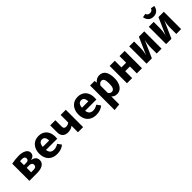

<svg xmlns="http://www.w3.org/2000/svg" viewBox="320 -2360 4161 4161"><g transform="rotate(-45 2400.0 -280.0)"><path d="M558 -160Q558 -78 490.5 -39Q423 0 314 0H79V-526Q202 -549 298 -549Q404 -549 469 -512Q534 -475 534 -407Q534 -363 505 -334Q476 -305 423 -292Q488 -283 523 -249Q558 -215 558 -160ZM237 -444V-324H304Q382 -324 382 -385Q382 -448 296 -448Q258 -448 237 -444ZM399 -173Q399 -205 377 -223Q355 -241 313 -241H237V-104H310Q399 -104 399 -173Z M935 -98Q1003 -98 1071 -142L1134 -56Q1095 -22 1041 -2.5Q987 17 922 17Q833 17 771 -18.5Q709 -54 677.5 -117.5Q646 -181 646 -265Q646 -345 676.5 -409.5Q707 -474 765.5 -511.5Q824 -549 905 -549Q981 -549 1037 -516.5Q1093 -484 1123.5 -422.5Q1154 -361 1154 -276Q1154 -243 1151 -219H807Q822 -98 935 -98ZM805 -315H1000Q998 -443 905 -443Q862 -443 836 -411.5Q810 -380 805 -315Z M1726 0H1568V-198Q1506 -148 1416 -148Q1335 -148 1291.5 -192Q1248 -236 1248 -313V-531H1406V-333Q1406 -297 1423.5 -281Q1441 -265 1474 -265Q1499 -265 1524.5 -274.5Q1550 -284 1568 -300V-531H1726Z M2135 -98Q2203 -98 2271 -142L2334 -56Q2295 -22 2241 -2.5Q2187 17 2122 17Q2033 17 1971 -18.5Q1909 -54 1877.5 -117.5Q1846 -181 1846 -265Q1846 -345 1876.5 -409.5Q1907 -474 1965.5 -511.5Q2024 -549 2105 -549Q2181 -549 2237 -516.5Q2293 -484 2323.5 -422.5Q2354 -361 2354 -276Q2354 -243 2351 -219H2007Q2022 -98 2135 -98ZM2005 -315H2200Q2198 -443 2105 -443Q2062 -443 2036 -411.5Q2010 -380 2005 -315Z M2958 -267Q2958 -185 2933.5 -120.5Q2909 -56 2863 -19.5Q2817 17 2754 17Q2677 17 2628 -38V205L2470 222V-531H2610L2617 -472Q2648 -511 2686.5 -530Q2725 -549 2764 -549Q2864 -549 2911 -475.5Q2958 -402 2958 -267ZM2628 -370V-146Q2645 -122 2663.5 -110.5Q2682 -99 2706 -99Q2750 -99 2772.5 -138.5Q2795 -178 2795 -265Q2795 -359 2775 -395.5Q2755 -432 2715 -432Q2665 -432 2628 -370Z M3372 -212H3228V0H3070V-531H3228V-328H3372V-531H3530V0H3372Z M4130 0H3981V-169Q3981 -294 4007 -393L3833 0H3670V-531H3819V-360Q3819 -239 3792 -137L3966 -531H4130Z M4730 0H4581V-169Q4581 -294 4607 -393L4433 0H4270V-531H4419V-360Q4419 -239 4392 -137L4566 -531H4730ZM4328 -767 4415 -782Q4422 -753 4444 -737Q4466 -721 4500 -721Q4534 -721 4556 -737Q4578 -753 4585 -782L4672 -767Q4665 -702 4621 -657Q4577 -612 4500 -612Q4423 -612 4379 -657Q4335 -702 4328 -767Z"/></g></svg>

Font: Fira Mono
Style: Bold
Weight: 700
Monospace: yes
Designer: Carrois Corporate & Edenspiekermann AG
Foundry: Carrois Corporate GbR & Edenspiekermann AG
Version: Version 3.206